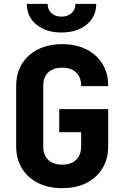

<svg xmlns="http://www.w3.org/2000/svg" viewBox="-20 -970 640 1000"><path d="M304.4 10Q232.1 10 178 -17.1Q124 -44.2 94.1 -93.4Q64.2 -142.6 64.2 -208.5V-521.5Q64.2 -588.4 94.1 -637.1Q124 -685.8 178 -712.9Q232.1 -740 304.4 -740Q376.8 -740 430.3 -712.8Q483.8 -685.6 513.7 -637.1Q543.5 -588.6 543.5 -521.5H402.5Q402.5 -568.2 376.7 -592.8Q350.8 -617.4 303.8 -617.4Q256.9 -617.4 231 -592.7Q205.2 -568 205.2 -521.7V-208.5Q205.2 -162.7 231 -137.6Q256.9 -112.5 303.8 -112.5Q350.8 -112.5 376.7 -137.6Q402.5 -162.7 402.5 -208.5V-281.3H288.5V-401.5H543.5V-208.5Q543.5 -142.4 513.7 -93.4Q483.8 -44.4 430.3 -17.2Q376.8 10 304.4 10ZM300 -800.8Q219.5 -800.8 169.6 -841.9Q119.6 -883.1 119.6 -950H228Q228 -920.3 247.6 -901.9Q267.1 -883.4 299.8 -883.4Q333.2 -883.4 353 -901.8Q372.9 -920.1 372.9 -950H481.2Q481.2 -883.3 431.4 -842Q381.6 -800.8 300 -800.8Z"/></svg>

Font: JetBrains Mono
Style: Regular
Weight: 400
Monospace: yes
Designer: Philipp Nurullin, Konstantin Bulenkov
Foundry: JetBrains
Version: Version 2.305